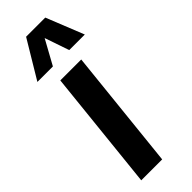

<svg xmlns="http://www.w3.org/2000/svg" viewBox="-274 -848 868 868"><g transform="rotate(-45 160.5 -413.5)"><path d="M18.1 -646.5 126.5 -827.1H249L321.3 -646.5H221.7L181.6 -763.7L117.2 -646.5ZM35.6 0 96.2 -578.1H230L169.4 0Z"/></g></svg>

Font: Oswald
Style: Medium
Weight: 500
Designer: Vernon Adams
Foundry: Vernon Adams
Version: 3.0; ttfautohint (v0.94.23-7a4d-dirty) -l 8 -r 50 -G 150 -x 